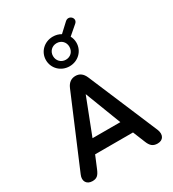

<svg xmlns="http://www.w3.org/2000/svg" viewBox="-244 -1180 1193 1321"><g transform="rotate(-30 352.5 -519.5)"><path d="M95 8C129 8 145 -6 162 -47L202 -143H503L542 -47C557 -9 576 8 613 8C658 8 677 -28 659 -73L426 -624C410 -662 385 -678 354 -678C322 -678 296 -662 280 -624L47 -73C27 -28 49 8 95 8ZM353 -534 463 -248H242ZM354 -755C422 -755 475 -807 475 -873C475 -893 470 -912 461 -928L533 -990C567 -1020 520 -1068 486 -1036L418 -973C399 -984 378 -990 354 -990C286 -990 233 -939 233 -873C233 -807 286 -755 354 -755ZM354 -807C317 -807 289 -835 289 -873C289 -910 317 -938 354 -938C392 -938 419 -910 419 -873C419 -835 392 -807 354 -807Z"/></g></svg>

Font: SN Pro SemiBold
Style: Regular
Weight: 600
Designer: Tobias Whetton
Foundry: Supernotes
Version: Version 1.003;Glyphs 3.3 (3324)